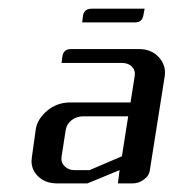

<svg xmlns="http://www.w3.org/2000/svg" viewBox="-20 -426 406 446"><path d="M53.2 -52.2Q53.2 -55.2 54.2 -62L63 -125Q66.4 -149.4 89.8 -168.9Q112.3 -188 143.1 -188H283.2L293 -250Q294.9 -262.7 286.1 -271.5Q277.8 -279.8 263.2 -279.8H123L125 -295.9Q127.9 -312 145 -312H303.2Q331.1 -312 348.6 -293.5Q363.3 -277.3 363.3 -257.3Q363.3 -252.4 362.8 -250L328.1 -30.8Q326.2 -17.1 314 -8.8Q302.2 0 288.1 0H253.9L257.8 -30.8L183.1 0H112.8Q83.5 0 66.9 -18.1Q53.2 -32.2 53.2 -52.2ZM123 -62Q121.1 -48.8 129.9 -40Q139.2 -30.8 152.8 -30.8H188L263.2 -63L277.8 -155.8H172.9Q158.2 -155.8 146.5 -147Q135.3 -138.2 132.8 -125ZM170.9 -374 172.9 -390.1Q175.8 -405.8 192.9 -405.8H315.9L313 -390.1Q310.1 -374 293.9 -374Z"/></svg>

Font: Hhenum
Style: Italic
Weight: 400
Designer: T. Christopher White
Version: Version 1.0